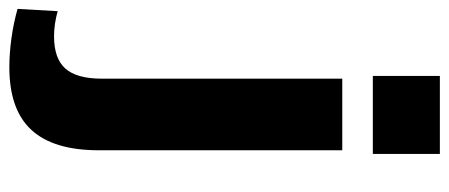

<svg xmlns="http://www.w3.org/2000/svg" viewBox="-384 -492 984 421"><g transform="rotate(90 108.5 -282.0)"><path d="M46 190Q16 190 -17 185.5Q-50 181 -82 172L-77 84Q-63 88 -49 90Q-35 92 -22 92Q27 92 49 67Q71 42 71 -13V-540H228V-6Q228 93 183.5 141.5Q139 190 46 190ZM236 -754V-607H65V-754Z"/></g></svg>

Font: Pathway Extreme
Style: Bold
Weight: 700
Designer: Eduardo Rodriguez Tunni
Foundry: Eduardo Rodriguez Tunni
Version: Version 1.001;gftools[0.9.26]